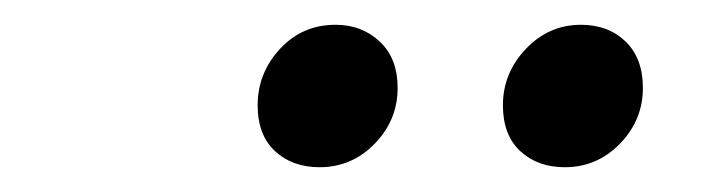

<svg xmlns="http://www.w3.org/2000/svg" viewBox="-20 -715 566 155"><path d="M238 -580Q216 -580 202 -593Q188 -606 188 -630Q188 -656 206 -675.5Q224 -695 251 -695Q272 -695 286.5 -681.5Q301 -668 301 -644Q301 -618 282.5 -599Q264 -580 238 -580ZM436 -580Q414 -580 400 -593Q386 -606 386 -630Q386 -656 404.5 -675.5Q423 -695 449 -695Q471 -695 485 -681.5Q499 -668 499 -644Q499 -618 480.5 -599Q462 -580 436 -580Z"/></svg>

Font: Source Sans 3 SemiBold
Style: Italic
Weight: 600
Italic angle: -11°
Designer: Paul D. Hunt
Foundry: Adobe
Version: Version 3.046;hotconv 1.0.118;makeotfexe 2.5.65603